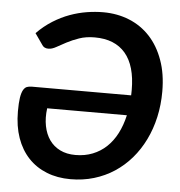

<svg xmlns="http://www.w3.org/2000/svg" viewBox="-53 -783 788 841"><g transform="rotate(5 341.5 -362.5)"><path d="M287.5 8C323.8 8 358.2 3.2 390.5 -6.5C422.8 -16.2 452.6 -29.9 479.8 -47.8C506.9 -65.6 531.3 -87.1 553 -112.2C574.7 -137.4 593.1 -165.5 608.2 -196.5C623.4 -227.5 635 -260.9 643 -296.8C651 -332.6 655 -370.2 655 -409.5C655 -461.2 647.8 -507.1 633.2 -547.2C618.8 -587.4 598.8 -621.2 573.2 -648.8C547.8 -676.2 517.4 -697.2 482.2 -711.5C447.1 -725.8 408.8 -733 367.5 -733C344.2 -733 320.1 -731 295.2 -727C270.4 -723 245.7 -716.5 221 -707.5C196.3 -698.5 172 -686.5 148 -671.5C124 -656.5 101.2 -638 79.5 -616L113 -568C118.7 -558 128.2 -553 141.5 -553C151.8 -553 163.2 -556.5 175.5 -563.5C187.8 -570.5 201.9 -578.2 217.8 -586.5C233.6 -594.8 251.5 -602.5 271.5 -609.5C291.5 -616.5 314.3 -620 340 -620C399 -620 443.9 -601.8 474.8 -565.5C505.6 -529.2 521 -475.5 521 -404.5C521 -400.5 520.9 -396.5 520.8 -392.5C520.6 -388.5 520.5 -384.7 520.5 -381H83.5C75.5 -381 68.4 -379.8 62.2 -377.5C56.1 -375.2 50.8 -370 46.2 -362C41.8 -354 38.3 -342.6 36 -327.8C33.7 -312.9 32.5 -293 32.5 -268C32.5 -224.7 38.5 -185.9 50.5 -151.8C62.5 -117.6 79.7 -88.7 102 -65C124.3 -41.3 151.2 -23.2 182.5 -10.8C213.8 1.8 248.8 8 287.5 8ZM300 -99.5C274 -99.5 251.4 -104.2 232.2 -113.8C213.1 -123.2 197.5 -136.5 185.5 -153.5C173.5 -170.5 165.2 -190.8 160.5 -214.5C155.8 -238.2 155.3 -264.2 159 -292.5H509.5C502.8 -262.8 493.3 -236.1 481 -212.2C468.7 -188.4 453.7 -168.2 436 -151.5C418.3 -134.8 398.1 -122 375.2 -113C352.4 -104 327.3 -99.5 300 -99.5Z"/></g></svg>

Font: Lato
Style: Bold Italic
Weight: 700
Italic angle: -7°
Designer: Lukasz Dziedzic
Foundry: tyPoland Lukasz Dziedzic
Version: Version 2.007; 2014-02-27